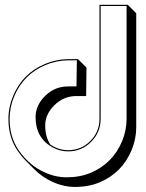

<svg xmlns="http://www.w3.org/2000/svg" viewBox="-20 -736 601 788"><path d="M388.2 -716.3H504.4L539.1 -681.6V-213.4Q539.1 -165.5 520 -119.6Q481.4 -26.9 389.2 12.2Q344.2 31.2 288.1 31.2Q232.4 31.2 178.7 2Q147 -15.1 121.1 -41L86.9 -75.2Q68.4 -93.8 52.2 -117.2Q14.6 -172.4 14.6 -246.6V-248Q14.6 -296.9 34.2 -343.3Q72.8 -435.1 164.6 -473.6Q210 -492.7 259.3 -493.2H300.3L335 -458.5L333.5 -341.8H293.9Q241.2 -341.8 203.4 -304.4Q165.5 -267.1 165.5 -220.7Q165.5 -174.8 186.5 -142.6Q192.4 -138.7 198.7 -135.3Q227.5 -119.6 259.3 -119.6Q313 -119.6 350.6 -157.2Q388.2 -194.8 388.2 -248ZM393.1 -711.4V-248Q393.1 -192.9 354 -153.8Q314.9 -114.7 259.3 -114.7Q226.1 -114.7 196.3 -130.9Q126 -169.4 126 -255.4Q126 -303.7 165.3 -342.5Q204.6 -381.3 259.3 -381.3H293.9L295.4 -488.3H259.3Q210.9 -487.8 166.5 -469.2Q76.7 -431.2 38.6 -341.3Q19.5 -295.9 19.5 -248V-246.6Q19.5 -173.8 56.6 -119.6Q93.8 -65.4 146.5 -36.9Q199.2 -8.3 253.4 -8.3Q308.6 -8.3 352.5 -26.9Q442.9 -65.4 481 -156.2Q499.5 -201.2 499.5 -248V-711.4Z"/></svg>

Font: KultiginGolge
Style: Regular
Weight: 400
Designer: facebook.com/biligbitig
Foundry: facebook.com/biligbitig
Version: Version 1.0